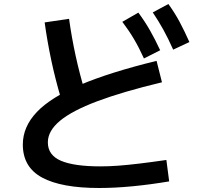

<svg xmlns="http://www.w3.org/2000/svg" viewBox="-20 -875 1040 959"><path d="M475 64Q287 64 190.5 12Q94 -40 94 -153Q94 -242 164 -315.5Q234 -389 381.5 -451.5Q529 -514 762 -571L789 -464Q593 -417 466.5 -369.5Q340 -322 279.5 -271.5Q219 -221 219 -164Q219 -100 284.5 -72Q350 -44 482 -44Q525 -44 571.5 -47.5Q618 -51 676.5 -58Q735 -65 811 -76L825 31Q730 47 641.5 55.5Q553 64 475 64ZM285 -382Q256 -480 236 -574.5Q216 -669 203 -763L325 -781Q338 -687 358 -595.5Q378 -504 406 -411ZM699 -583Q674 -638 648.5 -681Q623 -724 591 -766L671 -812Q703 -769 729 -723.5Q755 -678 780 -624ZM845 -627Q820 -683 796 -726.5Q772 -770 743 -813L821 -855Q853 -811 877.5 -765Q902 -719 926 -665Z"/></svg>

Font: M PLUS 1 Code SemiBold
Style: Regular
Weight: 600
Designer: Coji Morishita
Foundry: UNDERFOREST DESIGN
Version: Version 1.005